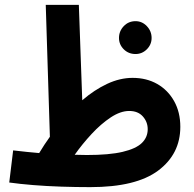

<svg xmlns="http://www.w3.org/2000/svg" viewBox="-20 -756 797 789"><path d="M351 13Q293 13 232 11Q171 9 116 4.5Q61 0 18 -6L34 -138Q93 -131 141 -127Q162 -162 185 -194L168 -736H304L318 -344Q368 -387 420.5 -411.5Q473 -436 525 -436Q582 -436 626 -411Q670 -386 695.5 -340.5Q721 -295 721 -235Q721 -123 630 -55Q539 13 351 13ZM511 -300Q475 -300 435 -273.5Q395 -247 356.5 -205.5Q318 -164 287 -120Q310 -119 337 -119Q429 -119 484 -132Q539 -145 563 -168.5Q587 -192 587 -225Q587 -255 567 -277.5Q547 -300 511 -300ZM537 -534Q508 -534 488.5 -553.5Q469 -573 469 -600Q469 -628 488.5 -648.5Q508 -669 537 -669Q564 -669 583.5 -648.5Q603 -628 603 -600Q603 -573 583.5 -553.5Q564 -534 537 -534Z"/></svg>

Font: Noto Sans Arabic Cond
Style: Bold
Weight: 700
Width: 3
Designer: Monotype Design Team, Nadine Chahine, Nizar Qandah and Khaled Hosny
Foundry: Monotype Imaging Inc.
Version: Version 2.012; ttfautohint (v1.8.4.7-5d5b)